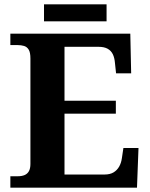

<svg xmlns="http://www.w3.org/2000/svg" viewBox="-20 -870 693 890"><path d="M28 0V-53H63Q81 -53 94 -58.5Q107 -64 114 -76.5Q121 -89 121 -110V-599Q121 -627 113 -640Q105 -653 91.5 -657Q78 -661 62 -661H28V-714H584L588 -530H518L513 -577Q511 -602 503 -618.5Q495 -635 479 -644Q463 -653 437 -653H279V-403H517V-343H279V-61H464Q490 -61 506.5 -71Q523 -81 532.5 -98Q542 -115 545 -137L552 -184H622L615 0ZM184 -771V-850H474V-771Z"/></svg>

Font: Noto Serif Hebrew
Style: Bold
Weight: 700
Version: Version 2.003